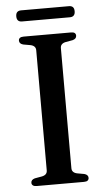

<svg xmlns="http://www.w3.org/2000/svg" viewBox="-57 -860 492 896"><g transform="rotate(-5 189.0 -411.5)"><path d="M246.5 -68.5Q246.5 -58 252.8 -51.5Q259 -45 271 -42.5L304.5 -36.5Q322.5 -31.5 322.5 -17Q322.5 -9.5 317.2 -4.8Q312 0 299.5 0H77.5Q66 0 60.2 -4.8Q54.5 -9.5 54.5 -17Q54.5 -31.5 72.5 -36.5L106.5 -42.5Q118.5 -45 124.8 -51.5Q131 -58 131 -68.5V-631.5Q131 -642 124.8 -648.5Q118.5 -655 106.5 -657.5L72.5 -663.5Q54.5 -668.5 54.5 -683Q54.5 -691 60.2 -695.5Q66 -700 77.5 -700H299.5Q312 -700 317.2 -695.5Q322.5 -691 322.5 -683Q322.5 -668.5 304.5 -663.5L271 -657.5Q259 -655 252.8 -648.5Q246.5 -642 246.5 -631.5ZM52 -797Q52 -810 58.2 -816.5Q64.5 -823 76.5 -823H301Q313 -823 319.2 -816.8Q325.5 -810.5 325.5 -797Q325.5 -784 319.2 -777.5Q313 -771 301 -771H76.5Q64.5 -771 58.2 -777.5Q52 -784 52 -797Z"/></g></svg>

Font: Fraunces 24pt
Style: Regular
Weight: 400
Version: Version 1.000;[b76b70a41]